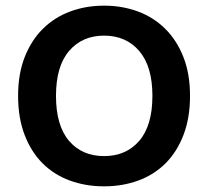

<svg xmlns="http://www.w3.org/2000/svg" viewBox="-20 -643 736 679"><path d="M652 -304Q652 -226 629 -166Q606 -106 565.5 -65.5Q525 -25 469 -4.5Q413 16 348 16Q283 16 227 -4.5Q171 -25 130.5 -65.5Q90 -106 67 -166Q44 -226 44 -304Q44 -382 67.5 -441.5Q91 -501 132 -541.5Q173 -582 228.5 -602.5Q284 -623 348 -623Q412 -623 467.5 -602.5Q523 -582 564 -541.5Q605 -501 628.5 -441.5Q652 -382 652 -304ZM519 -304Q519 -408 472.5 -462.5Q426 -517 348 -517Q271 -517 224.5 -463Q178 -409 178 -304Q178 -199 224 -145Q270 -91 348 -91Q426 -91 472.5 -145Q519 -199 519 -304Z"/></svg>

Font: Baloo Bhaina 2 SemiBold
Style: Regular
Weight: 600
Designer: Yesha Goshar, Manish Minz, Shuchita Grover and Ek Type
Foundry: Ek Type
Version: Version 1.640;hotconv 1.0.111;makeotfexe 2.5.65597; ttfautoh